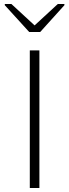

<svg xmlns="http://www.w3.org/2000/svg" viewBox="-20 -940 346 960"><path d="M129 0V-688H177V0ZM126 -780 4 -914V-920H37L153 -813L269 -920H302V-914L181 -780Z"/></svg>

Font: Saira Expanded ExtraLight
Style: Regular
Weight: 250
Width: 7
Designer: Hector Gatti with collaboration of the Omnibus-Type team
Foundry: Omnibus-Type
Version: Version 1.101